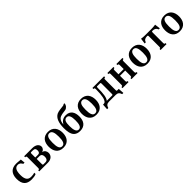

<svg xmlns="http://www.w3.org/2000/svg" viewBox="507 -2647 4656 4656"><g transform="rotate(-45 2835.5 -319.0)"><path d="M342.8 -44.9Q376.5 -44.9 407 -49.6Q437.5 -54.2 460.9 -63V-17.1Q427.2 -2.4 387.7 4.2Q348.1 10.7 301.8 10.7Q174.3 10.7 112.8 -56.9Q51.3 -124.5 51.3 -259.3Q51.3 -326.7 68.4 -377.2Q85.4 -427.7 117.7 -461.7Q149.9 -495.6 196.5 -512.5Q243.2 -529.3 301.8 -529.3Q327.1 -529.3 349.1 -527.6Q371.1 -525.9 390.1 -523.9Q409.2 -522 425.8 -520.3Q442.4 -518.6 456.5 -518.6L468.3 -402.3H424.3Q417 -417.5 407 -431.6Q397 -445.8 383.5 -456.8Q370.1 -467.8 353 -474.6Q335.9 -481.4 314 -481.4Q246.6 -481.4 215.1 -427Q183.6 -372.6 183.6 -259.3Q183.6 -194.8 195.8 -153.1Q208 -111.3 229.5 -87.4Q251 -63.5 280 -54.2Q309.1 -44.9 342.8 -44.9Z M570.3 0V-36.6H584Q590.3 -36.6 595.2 -38.6Q600.1 -40.5 603.5 -45.9Q606.9 -51.3 608.4 -60.5Q609.9 -69.8 609.9 -85V-433.6Q609.9 -448.7 608.4 -458Q606.9 -467.3 603.5 -472.7Q600.1 -478 595.2 -480Q590.3 -481.9 584 -481.9H570.3V-518.6H850.1Q894.5 -518.6 929 -508.3Q963.4 -498 986.8 -480Q1010.3 -461.9 1022.5 -438Q1034.7 -414.1 1034.7 -386.7Q1034.7 -366.2 1027.6 -348.1Q1020.5 -330.1 1008.3 -315.9Q996.1 -301.8 980.2 -292.5Q964.4 -283.2 946.3 -280.8Q971.2 -277.8 990.5 -266.4Q1009.8 -254.9 1022.7 -237.5Q1035.6 -220.2 1042.5 -198.7Q1049.3 -177.2 1049.3 -154.3Q1049.3 -126.5 1038.8 -98.9Q1028.3 -71.3 1005.9 -49.3Q983.4 -27.3 949 -13.7Q914.6 0 866.2 0ZM739.3 -306.2H835.9Q869.6 -306.2 885.5 -327.9Q901.4 -349.6 901.4 -386.2Q901.4 -405.3 897.7 -420.9Q894 -436.5 884.8 -447.3Q875.5 -458 859.6 -463.9Q843.8 -469.7 819.3 -469.7H765.1Q757.3 -469.7 752.2 -468Q747.1 -466.3 744.1 -461.9Q741.2 -457.5 740.2 -449.5Q739.3 -441.4 739.3 -428.2ZM832 -48.8Q849.6 -48.8 865 -54.4Q880.4 -60.1 891.8 -72.8Q903.3 -85.4 910.2 -105.7Q917 -126 917 -155.8Q917 -185.5 910.6 -205.1Q904.3 -224.6 893.3 -236.3Q882.3 -248 867.7 -252.7Q853 -257.3 836.4 -257.3H739.3V-90.3Q739.3 -77.1 740.2 -69.1Q741.2 -61 744.1 -56.6Q747.1 -52.2 752.2 -50.5Q757.3 -48.8 765.1 -48.8Z M1153.3 -259.3Q1153.3 -315.4 1167 -364.5Q1180.7 -413.6 1209.7 -450.2Q1238.8 -486.8 1284.4 -508.1Q1330.1 -529.3 1394 -529.3Q1457.5 -529.3 1503.2 -508.1Q1548.8 -486.8 1578.1 -450.2Q1607.4 -413.6 1621.3 -364.5Q1635.3 -315.4 1635.3 -259.3Q1635.3 -203.1 1621.3 -154.1Q1607.4 -105 1578.1 -68.4Q1548.8 -31.7 1503.2 -10.5Q1457.5 10.7 1394 10.7Q1330.1 10.7 1284.4 -10.5Q1238.8 -31.7 1209.7 -68.4Q1180.7 -105 1167 -154.1Q1153.3 -203.1 1153.3 -259.3ZM1288.1 -259.8Q1288.1 -206.1 1293.2 -164.6Q1298.3 -123 1310.8 -94.2Q1323.2 -65.4 1343.5 -50.5Q1363.8 -35.6 1394 -35.6Q1424.3 -35.6 1444.8 -50.5Q1465.3 -65.4 1477.8 -94Q1490.2 -122.6 1495.6 -164.1Q1501 -205.6 1501 -259.3Q1501 -313 1495.6 -354.5Q1490.2 -396 1477.8 -424.6Q1465.3 -453.1 1444.8 -468Q1424.3 -482.9 1394 -482.9Q1363.8 -482.9 1343.5 -468Q1323.2 -453.1 1310.8 -424.8Q1298.3 -396.5 1293.2 -354.7Q1288.1 -313 1288.1 -259.8Z M1966.8 10.7Q1914.1 10.7 1876.2 -2.9Q1838.4 -16.6 1812 -40.3Q1785.6 -64 1770 -96.4Q1754.4 -128.9 1745.6 -166Q1736.8 -203.1 1734.1 -243.4Q1731.4 -283.7 1731.4 -323.7Q1731.4 -456.1 1766.6 -545.2Q1801.8 -634.3 1876 -673.8Q1896.5 -684.6 1927 -691.7Q1957.5 -698.7 1989 -703.1Q2020.5 -707.5 2048.6 -710.4Q2076.7 -713.4 2092.8 -715.8Q2106 -717.8 2114.5 -720Q2123 -722.2 2127.7 -724.6Q2132.3 -727.1 2134 -729.7Q2135.7 -732.4 2135.7 -736.3H2169.9Q2169.9 -713.4 2161.6 -691.9Q2153.3 -670.4 2138.9 -652.8Q2124.5 -635.3 2105.2 -622.8Q2085.9 -610.4 2063.5 -606Q2036.1 -600.6 2005.9 -597.7Q1975.6 -594.7 1945.6 -588.9Q1915.5 -583 1888.2 -571.5Q1860.8 -560.1 1839.4 -537.6Q1817.9 -515.1 1804.2 -478.8Q1790.5 -442.4 1788.1 -387.2Q1814.5 -442.9 1864.5 -476.1Q1914.6 -509.3 1986.3 -509.3Q2043.9 -509.3 2084.5 -489.7Q2125 -470.2 2150.6 -435.8Q2176.3 -401.4 2188.2 -354.7Q2200.2 -308.1 2200.2 -254.4Q2200.2 -198.2 2187.5 -149.9Q2174.8 -101.6 2147 -65.9Q2119.1 -30.3 2074.7 -9.8Q2030.3 10.7 1966.8 10.7ZM1864.7 -254.4Q1864.7 -207.5 1869.9 -168Q1875 -128.4 1887 -99.4Q1898.9 -70.3 1918.5 -54.2Q1938 -38.1 1966.8 -38.1Q1995.6 -38.1 2014.9 -54.2Q2034.2 -70.3 2045.7 -99.4Q2057.1 -128.4 2061.8 -168Q2066.4 -207.5 2066.4 -254.4Q2066.4 -301.3 2061.3 -339.4Q2056.2 -377.4 2044.4 -404.1Q2032.7 -430.7 2013.7 -445.3Q1994.6 -460 1966.8 -460Q1935.1 -460 1915 -445.3Q1895 -430.7 1883.8 -404.1Q1872.6 -377.4 1868.7 -339.4Q1864.7 -301.3 1864.7 -254.4Z M2285.6 -259.3Q2285.6 -315.4 2299.3 -364.5Q2313 -413.6 2342 -450.2Q2371.1 -486.8 2416.7 -508.1Q2462.4 -529.3 2526.4 -529.3Q2589.8 -529.3 2635.5 -508.1Q2681.2 -486.8 2710.4 -450.2Q2739.7 -413.6 2753.7 -364.5Q2767.6 -315.4 2767.6 -259.3Q2767.6 -203.1 2753.7 -154.1Q2739.7 -105 2710.4 -68.4Q2681.2 -31.7 2635.5 -10.5Q2589.8 10.7 2526.4 10.7Q2462.4 10.7 2416.7 -10.5Q2371.1 -31.7 2342 -68.4Q2313 -105 2299.3 -154.1Q2285.6 -203.1 2285.6 -259.3ZM2420.4 -259.8Q2420.4 -206.1 2425.5 -164.6Q2430.7 -123 2443.1 -94.2Q2455.6 -65.4 2475.8 -50.5Q2496.1 -35.6 2526.4 -35.6Q2556.6 -35.6 2577.1 -50.5Q2597.7 -65.4 2610.1 -94Q2622.6 -122.6 2627.9 -164.1Q2633.3 -205.6 2633.3 -259.3Q2633.3 -313 2627.9 -354.5Q2622.6 -396 2610.1 -424.6Q2597.7 -453.1 2577.1 -468Q2556.6 -482.9 2526.4 -482.9Q2496.1 -482.9 2475.8 -468Q2455.6 -453.1 2443.1 -424.8Q2430.7 -396.5 2425.5 -354.7Q2420.4 -313 2420.4 -259.8Z M2962.9 0Q2935.1 0 2915.3 6.1Q2895.5 12.2 2881.1 24.2Q2866.7 36.1 2856.9 54.4Q2847.2 72.8 2839.4 97.7H2798.3L2808.1 -51.3H2834Q2845.7 -51.3 2858.9 -56.2Q2872.1 -61 2885 -75.2Q2897.9 -89.4 2909.7 -115.5Q2921.4 -141.6 2930.4 -184.1Q2939.5 -226.6 2944.8 -287.8Q2950.2 -349.1 2950.2 -433.6Q2950.2 -448.7 2948.7 -458Q2947.3 -467.3 2944.1 -472.7Q2940.9 -478 2936 -480Q2931.2 -481.9 2924.8 -481.9H2911.6V-518.6H3311.5V-481.9H3298.3Q3291.5 -481.9 3286.9 -480Q3282.2 -478 3279.1 -472.7Q3275.9 -467.3 3274.4 -458Q3272.9 -448.7 3272.9 -433.6V-87.4Q3272.9 -74.2 3274.4 -67.1Q3275.9 -60.1 3279.1 -56.4Q3282.2 -52.7 3286.9 -52Q3291.5 -51.3 3298.3 -51.3H3347.2L3356.9 97.7H3315.9Q3308.1 72.8 3297.6 54.4Q3287.1 36.1 3272.5 24.2Q3257.8 12.2 3238 6.1Q3218.3 0 3192.4 0ZM3003.9 -428.7Q3003.9 -353 3000.5 -293.2Q2997.1 -233.4 2989.3 -187Q2981.4 -140.6 2968.8 -107.2Q2956.1 -73.7 2937.5 -51.3H3117.2Q3123.5 -51.3 3128.7 -52Q3133.8 -52.7 3137 -56.4Q3140.1 -60.1 3141.8 -67.4Q3143.6 -74.7 3143.6 -87.4V-428.7Q3143.6 -442.4 3142.1 -450.2Q3140.6 -458 3137.2 -461.9Q3133.8 -465.8 3128.9 -466.6Q3124 -467.3 3117.7 -467.3H3029.8Q3022.9 -467.3 3018.3 -466.6Q3013.7 -465.8 3010.3 -462.2Q3006.8 -458.5 3005.4 -450.7Q3003.9 -442.9 3003.9 -428.7Z M3592.8 -85Q3592.8 -69.8 3594.2 -60.5Q3595.7 -51.3 3599.1 -45.9Q3602.5 -40.5 3607.2 -38.6Q3611.8 -36.6 3618.7 -36.6H3631.8V0H3423.8V-36.6H3437.5Q3443.8 -36.6 3448.7 -38.6Q3453.6 -40.5 3457 -45.9Q3460.4 -51.3 3461.9 -60.5Q3463.4 -69.8 3463.4 -85V-433.6Q3463.4 -448.7 3461.9 -458Q3460.4 -467.3 3457 -472.7Q3453.6 -478 3448.7 -480Q3443.8 -481.9 3437.5 -481.9H3423.8V-518.6H3631.8V-481.9H3618.7Q3611.8 -481.9 3607.2 -480Q3602.5 -478 3599.1 -472.7Q3595.7 -467.3 3594.2 -458Q3592.8 -448.7 3592.8 -433.6V-306.2H3772.5V-433.6Q3772.5 -448.7 3771 -458Q3769.5 -467.3 3766.1 -472.7Q3762.7 -478 3757.8 -480Q3752.9 -481.9 3746.6 -481.9H3732.9V-518.6H3940.9V-481.9H3927.7Q3920.9 -481.9 3916.3 -480Q3911.6 -478 3908.2 -472.7Q3904.8 -467.3 3903.3 -458Q3901.9 -448.7 3901.9 -433.6V-85Q3901.9 -69.8 3903.3 -60.5Q3904.8 -51.3 3908.2 -45.9Q3911.6 -40.5 3916.3 -38.6Q3920.9 -36.6 3927.7 -36.6H3940.9V0H3732.9V-36.6H3746.6Q3752.9 -36.6 3757.8 -38.6Q3762.7 -40.5 3766.1 -45.9Q3769.5 -51.3 3771 -60.5Q3772.5 -69.8 3772.5 -85V-254.9H3592.8Z M4035.6 -259.3Q4035.6 -315.4 4049.3 -364.5Q4063 -413.6 4092 -450.2Q4121.1 -486.8 4166.7 -508.1Q4212.4 -529.3 4276.4 -529.3Q4339.8 -529.3 4385.5 -508.1Q4431.2 -486.8 4460.4 -450.2Q4489.7 -413.6 4503.7 -364.5Q4517.6 -315.4 4517.6 -259.3Q4517.6 -203.1 4503.7 -154.1Q4489.7 -105 4460.4 -68.4Q4431.2 -31.7 4385.5 -10.5Q4339.8 10.7 4276.4 10.7Q4212.4 10.7 4166.7 -10.5Q4121.1 -31.7 4092 -68.4Q4063 -105 4049.3 -154.1Q4035.6 -203.1 4035.6 -259.3ZM4170.4 -259.8Q4170.4 -206.1 4175.5 -164.6Q4180.7 -123 4193.1 -94.2Q4205.6 -65.4 4225.8 -50.5Q4246.1 -35.6 4276.4 -35.6Q4306.6 -35.6 4327.1 -50.5Q4347.7 -65.4 4360.1 -94Q4372.6 -122.6 4377.9 -164.1Q4383.3 -205.6 4383.3 -259.3Q4383.3 -313 4377.9 -354.5Q4372.6 -396 4360.1 -424.6Q4347.7 -453.1 4327.1 -468Q4306.6 -482.9 4276.4 -482.9Q4246.1 -482.9 4225.8 -468Q4205.6 -453.1 4193.1 -424.8Q4180.7 -396.5 4175.5 -354.7Q4170.4 -313 4170.4 -259.8Z M4765.6 -428.7Q4765.6 -443.8 4764.2 -452.1Q4762.7 -460.4 4759.3 -464.4Q4755.9 -468.3 4751 -469Q4746.1 -469.7 4739.7 -469.7H4730.5Q4685.5 -469.7 4654.1 -450Q4622.6 -430.2 4608.4 -385.3H4570.3L4589.4 -529.3Q4610.4 -525.4 4632.3 -523.4Q4654.3 -521.5 4676.3 -520.3Q4698.2 -519 4719.2 -518.8Q4740.2 -518.6 4758.8 -518.6H4901.9Q4920.4 -518.6 4941.4 -518.8Q4962.4 -519 4984.4 -520.3Q5006.3 -521.5 5028.3 -523.4Q5050.3 -525.4 5071.3 -529.3L5090.3 -385.3H5052.2Q5044.9 -407.7 5033 -423.6Q5021 -439.5 5005.1 -449.7Q4989.3 -460 4970.2 -464.8Q4951.2 -469.7 4930.2 -469.7H4920.9Q4914.1 -469.7 4909.4 -469Q4904.8 -468.3 4901.4 -464.4Q4897.9 -460.4 4896.5 -452.1Q4895 -443.8 4895 -428.7V-85Q4895 -69.8 4896.5 -60.5Q4897.9 -51.3 4901.4 -45.9Q4904.8 -40.5 4909.4 -38.6Q4914.1 -36.6 4920.9 -36.6H4934.1V0H4731V-36.6H4739.7Q4746.1 -36.6 4751 -38.6Q4755.9 -40.5 4759.3 -45.9Q4762.7 -51.3 4764.2 -60.5Q4765.6 -69.8 4765.6 -85Z M5144 -259.3Q5144 -315.4 5157.7 -364.5Q5171.4 -413.6 5200.4 -450.2Q5229.5 -486.8 5275.1 -508.1Q5320.8 -529.3 5384.8 -529.3Q5448.2 -529.3 5493.9 -508.1Q5539.6 -486.8 5568.8 -450.2Q5598.1 -413.6 5612.1 -364.5Q5626 -315.4 5626 -259.3Q5626 -203.1 5612.1 -154.1Q5598.1 -105 5568.8 -68.4Q5539.6 -31.7 5493.9 -10.5Q5448.2 10.7 5384.8 10.7Q5320.8 10.7 5275.1 -10.5Q5229.5 -31.7 5200.4 -68.4Q5171.4 -105 5157.7 -154.1Q5144 -203.1 5144 -259.3ZM5278.8 -259.8Q5278.8 -206.1 5283.9 -164.6Q5289.1 -123 5301.5 -94.2Q5314 -65.4 5334.2 -50.5Q5354.5 -35.6 5384.8 -35.6Q5415 -35.6 5435.5 -50.5Q5456.1 -65.4 5468.5 -94Q5481 -122.6 5486.3 -164.1Q5491.7 -205.6 5491.7 -259.3Q5491.7 -313 5486.3 -354.5Q5481 -396 5468.5 -424.6Q5456.1 -453.1 5435.5 -468Q5415 -482.9 5384.8 -482.9Q5354.5 -482.9 5334.2 -468Q5314 -453.1 5301.5 -424.8Q5289.1 -396.5 5283.9 -354.7Q5278.8 -313 5278.8 -259.8Z"/></g></svg>

Font: Arian AMU Serif
Style: Bold
Weight: 700
Designer: Ruben Hakobyan (Tarumian)
Foundry: Ruben Hakobyan (Tarumian)
Version: Version 1.002